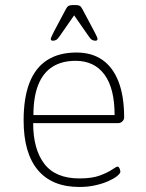

<svg xmlns="http://www.w3.org/2000/svg" viewBox="-20 -738 579 764"><path d="M296 6Q187 6 130.5 -61.5Q74 -129 74 -259Q74 -349 97.5 -409Q121 -469 168 -499Q215 -529 284 -529Q345 -529 387 -500Q429 -471 451.5 -413.5Q474 -356 474 -270Q474 -265 471 -260Q468 -255 462.5 -251.5Q457 -248 451 -248H112Q112 -144 156.5 -86Q201 -28 296 -28Q347 -28 378.5 -40Q410 -52 426.5 -63.5Q443 -75 448 -75Q451 -75 453.5 -71.5Q456 -68 457.5 -63Q459 -58 459 -55Q459 -48 446 -37.5Q433 -27 410.5 -17Q388 -7 358.5 -0.5Q329 6 296 6ZM113 -280H436Q436 -387 395.5 -441.5Q355 -496 281 -496Q226 -496 188.5 -472Q151 -448 132 -400Q113 -352 113 -280ZM191 -576Q187 -576 184.5 -577.5Q182 -579 182 -583Q182 -586 187 -596.5Q192 -607 195 -613L237 -692Q243 -704 247 -709.5Q251 -715 257.5 -716.5Q264 -718 275 -718Q287 -718 293 -716.5Q299 -715 303 -709.5Q307 -704 313 -692L355 -613Q362 -600 365 -593Q368 -586 368 -583Q368 -579 365.5 -577.5Q363 -576 359 -576Q352 -576 346 -579.5Q340 -583 332 -595L275 -677L218 -595Q210 -583 204 -579.5Q198 -576 191 -576Z"/></svg>

Font: Asap Thin
Style: Regular
Weight: 250
Designer: Pablo Cosgaya
Foundry: Omnibus-Type
Version: Version 3.001